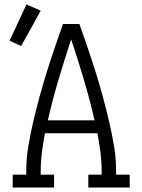

<svg xmlns="http://www.w3.org/2000/svg" viewBox="-20 -843 640 863"><path d="M37 0V-58H98V-74Q98 -131 107.5 -187Q117 -243 130 -298.5Q143 -354 158 -409Q173 -464 190 -518.5Q207 -573 225.5 -627Q244 -681 263 -735H337Q356 -681 374.5 -627Q393 -573 410 -518.5Q427 -464 442 -409Q457 -354 470 -298.5Q483 -243 492.5 -187Q502 -131 502 -74V-58H563V0H377V-58H437V-74Q437 -116 431.5 -159Q426 -202 418 -244H182Q174 -202 168.5 -159Q163 -116 163 -74V-58H223V0ZM405 -302Q384 -394 357 -485Q330 -576 300 -666Q270 -576 243 -485Q216 -394 195 -302ZM75 -636 23 -660 99 -823 163 -795Z"/></svg>

Font: Iosevka Curly Slab LtEx
Style: Regular
Weight: 300
Width: 7
Monospace: yes
Designer: Belleve Invis
Foundry: Belleve Invis
Version: Version 11.1.0; ttfautohint (v1.8.3)